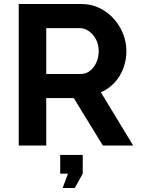

<svg xmlns="http://www.w3.org/2000/svg" viewBox="-20 -730 705 963"><path d="M74 0V-710H388Q437 -710 478.5 -690Q520 -670 550.5 -636Q581 -602 597.5 -560Q614 -518 614 -474Q614 -429 598.5 -387.5Q583 -346 554 -315Q525 -284 486 -267L648 0H496L350 -238H212V0ZM212 -359H385Q411 -359 431 -374.5Q451 -390 463 -416Q475 -442 475 -474Q475 -508 461 -533.5Q447 -559 425.5 -574Q404 -589 379 -589H212ZM294 213 321 141H282V47H395V141L355 213Z"/></svg>

Font: YasnoRaleway
Style: Bold
Weight: 700
Designer: Matt McInerney, Pablo Impallari, Rodrigo Fuenzalida
Foundry: Matt McInerney, Pablo Impallari, Rodrigo Fuenzalida
Version: Version 4.026